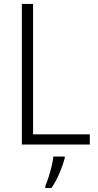

<svg xmlns="http://www.w3.org/2000/svg" viewBox="-20 -734 497 975"><path d="M91 0V-714H148V-52H436V0ZM309 69Q300 103 282 145.5Q264 188 241 221H210V211Q217 195 226 167.5Q235 140 242 111Q249 82 251 61H309Z"/></svg>

Font: Noto Sans Sinhala SemiCondensed Light
Style: Regular
Weight: 300
Width: 4
Designer: Jelle Bosma - Monotype Design Team
Foundry: Monotype Imaging Inc.
Version: Version 2.006; ttfautohint (v1.8.4.7-5d5b)